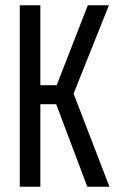

<svg xmlns="http://www.w3.org/2000/svg" viewBox="-20 -708 445 728"><path d="M55 0V-688H133V-385H195L313 -688H393L259 -353L395 0H311L193 -313H133V0Z"/></svg>

Font: Saira ExtraCondensed Medium
Style: Regular
Weight: 500
Width: 2
Designer: Hector Gatti with collaboration of the Omnibus-Type team
Foundry: Omnibus-Type
Version: Version 1.101